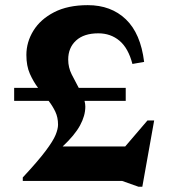

<svg xmlns="http://www.w3.org/2000/svg" viewBox="-20 -703 655 746"><path d="M468.5 -361.5V-311H308.5Q311.5 -299 311.5 -288.5Q311.5 -253.5 291 -215.8Q270.5 -178 223.5 -134H466.5L553 -235H579L533 22.5H518L454.5 0H68.5V-13.5Q128 -77.5 157.2 -116.5Q186.5 -155.5 196 -178.8Q205.5 -202 205.5 -218.5Q205.5 -247 195 -269Q184.5 -291 169 -311H35V-361.5H128Q109.5 -386 96 -416.5Q82.5 -447 82.5 -489.5Q82.5 -539.5 109.8 -583.8Q137 -628 190.2 -655.5Q243.5 -683 321 -683Q411.5 -683 469 -628Q526.5 -573 540 -462.5L494.5 -454.5Q478.5 -516 444.2 -544.8Q410 -573.5 362 -573.5Q306 -573.5 275.5 -545.5Q245 -517.5 245 -471.5Q245 -441 258.5 -414Q272 -387 286 -361.5Z"/></svg>

Font: Newsreader 16pt
Style: Bold
Weight: 700
Designer: Hugues Gentile
Foundry: Production Type
Version: Version 1.003; ttfautohint (v1.8.3)